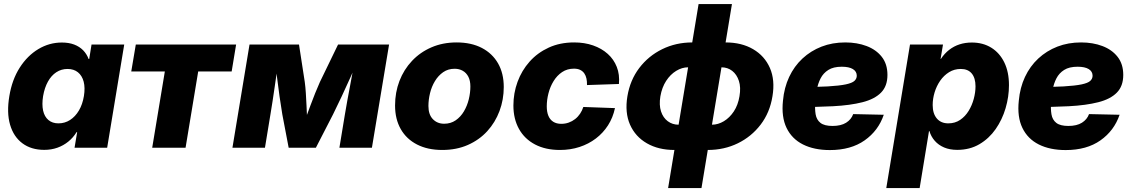

<svg xmlns="http://www.w3.org/2000/svg" viewBox="-20 -748 5729 972"><path d="M204.1 10.7Q138.2 10.7 93.5 -22.5Q48.8 -55.7 31 -116.7Q13.2 -177.7 27.3 -261.7Q41 -344.7 79.8 -405.5Q118.7 -466.3 174.1 -499.5Q229.5 -532.7 293 -532.7Q328.6 -532.7 355.5 -522.5Q382.3 -512.2 400.6 -493.7Q418.9 -475.1 428.7 -449.2H431.6L443.4 -522.5H608.9L522.5 0H357.4L370.6 -79.1H367.7Q350.6 -51.3 325.9 -31.2Q301.3 -11.2 270.5 -0.2Q239.7 10.7 204.1 10.7ZM275.9 -123.5Q308.1 -123.5 334.7 -140.6Q361.3 -157.7 379.6 -188.7Q397.9 -219.7 404.8 -261.7Q411.6 -303.7 403.6 -334.5Q395.5 -365.2 374.5 -382.1Q353.5 -398.9 321.8 -398.9Q290.5 -398.9 265.1 -382.3Q239.7 -365.7 222.7 -335Q205.6 -304.2 198.2 -261.7Q191.4 -219.2 198.2 -188.2Q205.1 -157.2 225.1 -140.4Q245.1 -123.5 275.9 -123.5Z M750.5 0 814.5 -386.2H644.5L667.5 -522.5H1175.3L1152.8 -386.2H983.4L919.4 0Z M1156.7 0 1243.2 -522.5H1493.7L1522.9 -333Q1526.4 -307.1 1528.3 -276.6Q1530.3 -246.1 1531.7 -214.6Q1533.2 -183.1 1534.4 -153.8Q1535.6 -124.5 1537.1 -101.1H1509.3Q1518.6 -124.5 1529.3 -153.8Q1540 -183.1 1551.8 -214.6Q1563.5 -246.1 1575.7 -276.6Q1587.9 -307.1 1599.6 -333L1691.4 -522.5H1949.7L1862.8 0H1698.2L1726.1 -168.9Q1731.4 -201.7 1738 -237.3Q1744.6 -272.9 1751.5 -309.6Q1758.3 -346.2 1764.9 -382.3Q1771.5 -418.5 1777.3 -452.6H1796.4Q1776.4 -406.2 1754.4 -357.2Q1732.4 -308.1 1710 -260.3Q1687.5 -212.4 1666 -168.9L1579.1 0H1441.4L1409.2 -168.9Q1401.9 -212.9 1395 -261Q1388.2 -309.1 1382.3 -357.9Q1376.5 -406.7 1371.6 -452.6H1392.1Q1386.7 -418.5 1381.3 -382.3Q1376 -346.2 1370.8 -309.6Q1365.7 -272.9 1360.1 -237.3Q1354.5 -201.7 1349.1 -168.9L1321.3 0Z M2218.8 11.2Q2145 11.2 2091.3 -16.4Q2037.6 -43.9 2008.8 -94.5Q1980 -145 1980 -213.9Q1980 -280.3 2002.2 -338.1Q2024.4 -396 2065.9 -439.9Q2107.4 -483.9 2164.6 -508.5Q2221.7 -533.2 2291.5 -533.2Q2365.7 -533.2 2419.2 -505.4Q2472.7 -477.5 2501.5 -427Q2530.3 -376.5 2530.3 -307.6Q2530.3 -243.7 2508.8 -186Q2487.3 -128.4 2446.8 -84Q2406.2 -39.6 2348.6 -14.2Q2291 11.2 2218.8 11.2ZM2228.5 -121.6Q2261.7 -121.6 2286.9 -138.9Q2312 -156.2 2328.6 -184.3Q2345.2 -212.4 2353.3 -245.6Q2361.3 -278.8 2361.3 -310.1Q2361.3 -339.4 2351.1 -359.4Q2340.8 -379.4 2322.8 -389.6Q2304.7 -399.9 2281.7 -399.9Q2248.5 -399.9 2223.6 -382.6Q2198.7 -365.2 2181.9 -337.4Q2165 -309.6 2157 -276.4Q2148.9 -243.2 2148.9 -211.4Q2148.9 -168 2171.4 -144.8Q2193.8 -121.6 2228.5 -121.6Z M2814.5 11.2Q2741.7 11.2 2688.7 -16.6Q2635.7 -44.4 2607.4 -95.2Q2579.1 -146 2579.1 -213.9Q2579.1 -276.4 2600.1 -333.7Q2621.1 -391.1 2661.1 -436Q2701.2 -481 2758.1 -507.1Q2814.9 -533.2 2886.7 -533.2Q2939 -533.2 2982.4 -518.1Q3025.9 -502.9 3056.6 -475.3Q3087.4 -447.8 3102.5 -409.2Q3117.7 -370.6 3113.3 -322.8L2951.7 -317.4Q2952.1 -335 2949 -350.1Q2945.8 -365.2 2938 -376.5Q2930.2 -387.7 2917.5 -394Q2904.8 -400.4 2885.7 -400.4Q2851.6 -400.4 2825.7 -383.1Q2799.8 -365.7 2782.5 -337.4Q2765.1 -309.1 2756.6 -275.6Q2748 -242.2 2748 -209.5Q2748 -181.6 2756.1 -161.9Q2764.2 -142.1 2780.8 -131.6Q2797.4 -121.1 2821.3 -121.1Q2841.3 -121.1 2859.1 -127.4Q2877 -133.8 2891.6 -145.3Q2906.2 -156.7 2916.7 -172.4Q2927.2 -188 2933.1 -206.5L3093.3 -200.7Q3083 -152.3 3058.1 -113.5Q3033.2 -74.7 2996.6 -46.9Q2960 -19 2913.8 -3.9Q2867.7 11.2 2814.5 11.2Z M3394 11.2Q3313.5 11.2 3254.9 -22.5Q3196.3 -56.2 3169.4 -117.2Q3142.6 -178.2 3156.2 -260.7Q3169.9 -342.8 3216.3 -403.8Q3262.7 -464.8 3332.3 -499Q3401.9 -533.2 3484.4 -533.2H3653.3Q3734.4 -533.2 3792.7 -499Q3851.1 -464.8 3877.7 -403.8Q3904.3 -342.8 3890.6 -260.7Q3877.4 -178.2 3830.8 -117.2Q3784.2 -56.2 3715.1 -22.5Q3646 11.2 3563 11.2ZM3415 -116.7H3584Q3615.2 -116.7 3644.5 -134.3Q3673.8 -151.9 3695.1 -184.1Q3716.3 -216.3 3723.6 -260.7Q3731.4 -305.7 3720.7 -338.4Q3710 -371.1 3686.8 -389.2Q3663.6 -407.2 3632.3 -407.2H3463.4Q3432.6 -407.2 3403.1 -389.2Q3373.5 -371.1 3352.3 -338.4Q3331.1 -305.7 3323.2 -260.7Q3315.9 -216.3 3326.4 -184.1Q3336.9 -151.9 3360.6 -134.3Q3384.3 -116.7 3415 -116.7ZM3362.3 204.1 3516.6 -727.5H3685.5L3531.2 204.1Z M4181.2 11.7Q4101.6 11.7 4045.2 -16.6Q3988.8 -44.9 3961.9 -100.6Q3935.1 -156.2 3943.8 -238.3Q3949.7 -304.2 3975.1 -358.4Q4000.5 -412.6 4042.5 -451.7Q4084.5 -490.7 4139.2 -512Q4193.8 -533.2 4259.3 -533.2Q4318.8 -533.2 4367.2 -514.9Q4415.5 -496.6 4444.1 -460.2Q4472.7 -423.8 4472.7 -368.7Q4472.7 -312 4440.2 -279.1Q4407.7 -246.1 4346.2 -230.5Q4284.7 -214.8 4197.3 -210.2Q4109.9 -205.6 3999.5 -205.6L4016.1 -307.1Q4111.3 -307.1 4170.4 -310.5Q4229.5 -314 4261.7 -320.8Q4293.9 -327.6 4305.7 -338.6Q4317.4 -349.6 4317.4 -364.7Q4317.4 -386.2 4297.9 -398.2Q4278.3 -410.2 4241.2 -410.2Q4199.2 -410.2 4173.6 -394Q4147.9 -377.9 4134.3 -351.3Q4120.6 -324.7 4115.2 -293.7Q4109.9 -262.7 4107.4 -232.9Q4104.5 -197.3 4109.1 -169.4Q4113.8 -141.6 4133.5 -126Q4153.3 -110.4 4194.8 -110.4Q4237.3 -110.4 4263.4 -126.7Q4289.6 -143.1 4299.3 -170.4L4454.1 -167Q4426.8 -86.4 4357.2 -37.4Q4287.6 11.7 4181.2 11.7Z M4466.8 204.1 4586.9 -522.5H4753.9L4741.7 -449.7H4743.2Q4761.7 -477.5 4785.4 -495.8Q4809.1 -514.2 4837.6 -523.4Q4866.2 -532.7 4899.9 -532.7Q4956.5 -532.7 4998.8 -506.3Q5041 -480 5064.5 -431.6Q5087.9 -383.3 5087.9 -316.9Q5087.9 -258.3 5070.8 -200.2Q5053.7 -142.1 5020.5 -94.5Q4987.3 -46.9 4938.5 -18.1Q4889.6 10.7 4826.2 10.7Q4788.1 10.7 4759.5 -1.5Q4731 -13.7 4712.2 -35.2Q4693.4 -56.6 4685.1 -84.5H4683.1L4635.7 204.1ZM4780.8 -123.5Q4814.9 -123.5 4840.8 -141.1Q4866.7 -158.7 4883.8 -186.8Q4900.9 -214.8 4909.7 -247.6Q4918.5 -280.3 4918.5 -311Q4918.5 -353 4899.4 -376Q4880.4 -398.9 4844.2 -398.9Q4811 -398.9 4784.7 -382.6Q4758.3 -366.2 4739.7 -339.4Q4721.2 -312.5 4711.4 -280.3Q4701.7 -248 4701.7 -216.3Q4701.7 -172.9 4722.7 -148.2Q4743.7 -123.5 4780.8 -123.5Z M5375 11.7Q5295.4 11.7 5239 -16.6Q5182.6 -44.9 5155.8 -100.6Q5128.9 -156.2 5137.7 -238.3Q5143.6 -304.2 5168.9 -358.4Q5194.3 -412.6 5236.3 -451.7Q5278.3 -490.7 5333 -512Q5387.7 -533.2 5453.1 -533.2Q5512.7 -533.2 5561 -514.9Q5609.4 -496.6 5637.9 -460.2Q5666.5 -423.8 5666.5 -368.7Q5666.5 -312 5634 -279.1Q5601.6 -246.1 5540 -230.5Q5478.5 -214.8 5391.1 -210.2Q5303.7 -205.6 5193.4 -205.6L5210 -307.1Q5305.2 -307.1 5364.3 -310.5Q5423.3 -314 5455.6 -320.8Q5487.8 -327.6 5499.5 -338.6Q5511.2 -349.6 5511.2 -364.7Q5511.2 -386.2 5491.7 -398.2Q5472.2 -410.2 5435.1 -410.2Q5393.1 -410.2 5367.4 -394Q5341.8 -377.9 5328.1 -351.3Q5314.5 -324.7 5309.1 -293.7Q5303.7 -262.7 5301.3 -232.9Q5298.3 -197.3 5303 -169.4Q5307.6 -141.6 5327.4 -126Q5347.2 -110.4 5388.7 -110.4Q5431.2 -110.4 5457.3 -126.7Q5483.4 -143.1 5493.2 -170.4L5647.9 -167Q5620.6 -86.4 5551 -37.4Q5481.4 11.7 5375 11.7Z"/></svg>

Font: Inter 28pt ExtraBold
Style: Italic
Weight: 800
Italic angle: -9.3988°
Designer: Rasmus Andersson
Foundry: rsms
Version: Version 4.001;git-66647c0bb